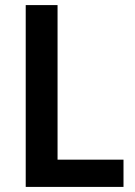

<svg xmlns="http://www.w3.org/2000/svg" viewBox="-20 -734 530 754"><path d="M81 0V-714H206V-107H465V0Z"/></svg>

Font: Noto Sans Khmer SemiCondensed SemiBold
Style: Regular
Weight: 600
Width: 4
Designer: Danh Hong and the Monotype Design Team
Foundry: Monotype Imaging Inc.
Version: Version 2.004; ttfautohint (v1.8.4.7-5d5b)